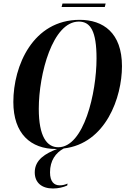

<svg xmlns="http://www.w3.org/2000/svg" viewBox="-20 -838 732 1094"><path d="M331 -798H577L582 -818H336ZM300 11H305C241 36 178 71 178 144C178 203 218 236 282 236C312 236 341 229 363 219L365 208C349 215 336 218 320 218C288 218 265 197 265 144C265 77 297 33 343 8C583 -20 675 -283 675 -461C675 -651 568 -725 434 -725C168 -725 56 -464 56 -257C56 -76 155 11 300 11ZM312 1C247 1 201 -60 201 -218C201 -417 280 -715 429 -715C496 -715 530 -660 530 -505C530 -308 458 1 312 1Z"/></svg>

Font: Noto Serif Display Condensed
Style: Bold Italic
Weight: 700
Width: 3
Italic angle: -12°
Designer: Monotype Design Team
Foundry: Monotype Imaging Inc.
Version: Version 2.009